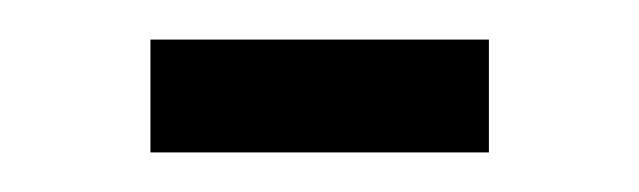

<svg xmlns="http://www.w3.org/2000/svg" viewBox="-20 -334 323 97"><path d="M56 -257V-314H227V-257Z"/></svg>

Font: Saira ExtraCondensed
Style: Regular
Weight: 400
Width: 2
Designer: Hector Gatti with collaboration of the Omnibus-Type team
Foundry: Omnibus-Type
Version: Version 1.101